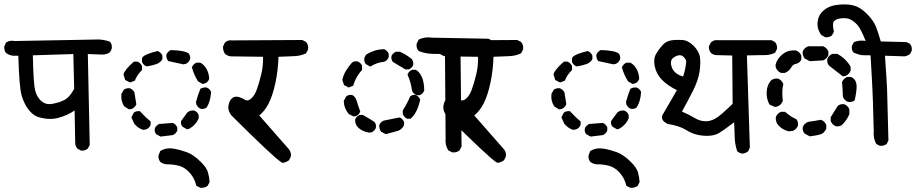

<svg xmlns="http://www.w3.org/2000/svg" viewBox="-34 -747 4261 893"><path d="M476.6 -503.4Q461.4 -493.2 442.4 -493.2Q433.6 -493.2 374.5 -495.6L383.3 -72.8L374.5 -56.2Q363.3 -46.4 347.7 -46.4Q346.2 -46.4 343.3 -46.4L326.7 -55.2Q316.4 -66.9 315.9 -80.1L313 -233.4Q282.2 -210.9 233.4 -197.8Q217.3 -193.8 199.7 -193.8Q181.6 -193.8 161.1 -198.2Q137.7 -203.1 125 -211.9Q110.8 -221.7 97.2 -239.3Q77.1 -266.1 66.2 -304.7Q55.2 -343.3 51.3 -487.8H26.9Q9.8 -489.7 -5.4 -500Q-14.2 -510.7 -14.2 -525.9Q-14.2 -527.8 -14.2 -530.8L-6.3 -548.3L-4.9 -549.3Q6.8 -557.6 22 -557.6Q26.4 -557.6 32.7 -556.6L33.2 -556.2L404.8 -563Q412.6 -563.5 419.4 -563.5Q448.7 -563.5 477.1 -553.2L478 -552.2Q486.3 -542 486.3 -527.8Q486.3 -522 485.4 -520L478 -504.4ZM196.3 -262.7Q208 -262.7 230 -268.6Q248 -272.9 259.3 -279.3Q259.3 -279.3 259.8 -279.3Q287.6 -290.5 311 -333.5L307.1 -495.6L118.7 -489.7Q121.6 -356.4 129.4 -326.7Q136.7 -296.9 157.7 -277.3Q173.8 -262.7 196.3 -262.7Z M739.3 17.1H738.8Q724.6 15.1 712.4 6.8Q703.1 -3.9 703.1 -18.6Q703.1 -24.4 704.1 -26.4L711.4 -44.9L713.4 -45.9Q732.9 -57.1 755.9 -57.1Q764.2 -57.1 772.9 -55.7Q804.2 -50.3 833.5 -39.6Q865.7 -28.3 899.9 5.9Q926.3 32.2 932.6 52.7Q939 74.2 940.9 99.6L932.1 116.7L931.2 117.7Q919.9 126.5 902.8 126.5Q900.9 126.5 897.9 126.5L879.4 117.2Q874.5 97.7 866.7 83Q857.4 65.4 842.8 50.8Q823.2 31.2 801.3 24.9Q775.4 17.1 739.3 17.1ZM685.5 -142.6Q685.5 -148.4 686.5 -151.4Q689.5 -157.2 694.3 -162.1Q699.2 -167 706.5 -170.4L769.5 -175.3Q777.3 -171.9 782.2 -167Q787.1 -162.1 790.5 -154.3V-139.6Q784.2 -125 770.5 -119.1L770 -118.7L712.9 -111.8L692.9 -122.6Q685.5 -130.9 685.5 -142.6ZM610.4 -230Q612.3 -230 616.7 -230Q625.5 -220.7 636.7 -209.2Q647.9 -197.8 666.5 -182.1V-166Q663.6 -158.7 658.4 -153.6Q653.3 -148.4 645 -145L631.3 -143.1Q606.9 -150.9 590.3 -171.9L577.1 -201.2L588.4 -223.1L589.4 -224.1Q597.7 -230 610.4 -230ZM814.9 -157.7Q807.6 -166 807.6 -176.8Q807.6 -180.2 808.6 -184.6L837.9 -224.6Q845.2 -230 851.6 -231.7Q857.9 -233.4 861.8 -233.4Q868.2 -233.4 869.6 -232.7Q871.1 -231.9 871.8 -231.7Q872.6 -231.4 873.5 -231Q874.5 -230.5 875.2 -230Q876 -229.5 876.7 -229Q877.4 -228.5 878.2 -228Q878.9 -227.5 879.4 -227.1Q886.2 -221.7 890.1 -211.9V-197.3Q877.4 -166 846.7 -148.4L835.9 -145.5ZM532.2 -278.8Q530.3 -288.6 530.3 -296.1Q530.3 -303.7 530.8 -310.1L542 -330.1Q552.7 -336.9 564 -336.9Q569.3 -336.9 571.3 -335.9Q585 -330.1 591.3 -316.9Q595.2 -295.9 600.1 -261.7Q596.2 -253.4 591.3 -248.8Q586.4 -244.1 579.6 -240.7L566.4 -238.3L543.9 -252Q535.6 -265.1 532.2 -278.8ZM921.9 -340.3Q926.8 -340.3 927.7 -339.8Q941.4 -334 947.3 -320.3L947.8 -319.3Q944.8 -273.4 926.8 -247.1Q920.9 -242.7 915.8 -241.5Q910.6 -240.2 907.2 -240.2Q901.4 -240.2 899.9 -241Q898.4 -241.7 897.7 -241.9Q897 -242.2 896 -242.7Q895 -243.2 894.3 -243.7Q893.6 -244.1 892.8 -244.6Q892.1 -245.1 891.4 -245.6Q890.6 -246.1 890.1 -246.6Q883.3 -252 879.4 -261.2L877.4 -272.5Q885.7 -303.7 897.9 -334L899.4 -334.5Q909.2 -340.3 921.9 -340.3ZM896.5 -455.6H897.9Q906.7 -450.7 913.6 -443.8Q920.4 -437 926.3 -426.8Q938 -406.7 939 -379.9Q935.5 -371.6 930.9 -366.7Q926.3 -361.8 919.9 -359.4L908.2 -356.4L886.7 -369.1Q868.2 -398.4 858.4 -434.1Q865.2 -449.2 878.9 -455.1L879.9 -455.6ZM588.9 -460.4H605.5Q620.1 -454.1 626 -440.4L626.5 -439.5V-421.4Q614.7 -409.7 606.9 -398.2Q599.1 -386.7 592.8 -371.6L570.8 -363.3L548.3 -375L540.5 -400.4V-401.9Q546.9 -423.8 588.9 -460.4ZM626.5 -458.5V-477.1Q628.4 -480.5 630.9 -482.9Q644.5 -496.6 699.7 -509.8Q708 -505.9 712.9 -501Q717.8 -496.1 721.2 -488.3V-472.2Q717.8 -465.3 712.9 -460.9Q705.1 -453.1 694.3 -449.2Q674.3 -441.9 647.5 -438Q640.1 -441.4 635.3 -446Q630.4 -450.7 626.5 -458.5ZM739.7 -488.8Q739.7 -490.7 739.7 -493.7Q747.1 -507.8 759.3 -513.7L760.7 -514.2Q825.2 -512.2 843.3 -498.5L843.8 -498Q850.6 -489.3 850.6 -478Q850.6 -472.7 849.6 -470.7Q844.2 -456.1 829.6 -449.7L818.4 -447.8Q784.2 -454.6 749 -462.9L747.6 -464.4Q739.7 -474.6 739.7 -488.8Z M1027.8 -247.6Q1027.8 -250.5 1028.3 -253.4Q1031.2 -275.9 1043 -288.1Q1052.7 -297.4 1065.4 -297.4Q1076.2 -297.4 1091.3 -290.5Q1099.1 -287.1 1106.4 -282.2Q1110.4 -279.8 1115.2 -279.8Q1125 -279.8 1137.2 -291.5Q1149.9 -304.2 1159.2 -327.6Q1170.4 -356.9 1180.7 -399.9Q1189.5 -435.1 1189.5 -473.1Q1189.5 -478 1189 -482.9L1038.1 -484.9Q1023.9 -487.3 1012.7 -496.1Q1003.4 -509.8 1003.4 -525.9Q1003.4 -527.8 1003.4 -530.8L1012.2 -549.3L1013.2 -549.8Q1023.4 -559.6 1039.1 -559.6Q1042 -559.6 1045.4 -559.1L1371.6 -561L1389.2 -552.2L1389.6 -551.3Q1399.4 -541 1399.4 -524.4Q1399.4 -521.5 1398.9 -517.1L1389.6 -499Q1363.8 -486.8 1333.5 -485.8L1261.2 -482.9Q1259.8 -422.9 1247.1 -362.3Q1234.4 -301.8 1214.4 -263.7Q1195.3 -228.5 1171.9 -210L1308.6 -54.2Q1319.3 -42 1319.3 -25.9Q1319.3 -20 1318.4 -18.1L1310.1 -1.5Q1296.9 7.8 1281.7 10.3Q1277.3 9.3 1273.4 6.8Q1235.4 -18.1 1043 -209.5Q1027.8 -228 1027.8 -247.6Z M2038.1 -93.3Q2038.1 -97.2 2038.6 -100.6L2035.6 -495.6Q2006.8 -495.6 1975.6 -496.6Q1944.3 -497.6 1914.1 -509.3L1913.1 -510.3Q1903.3 -520.5 1903.3 -536.1Q1903.3 -542.5 1904.3 -544.4L1913.1 -562.5L1914.6 -563.5Q1934.6 -573.2 1958.5 -573.2Q1967.8 -573.2 1977.1 -571.8L2237.8 -566.9L2255.4 -558.1L2255.9 -557.1Q2265.6 -545.9 2265.6 -530.3Q2265.6 -523.9 2264.6 -522L2256.3 -505.4Q2243.2 -495.6 2228.5 -494.6H2107.9L2112.8 -65.9L2104 -48.3Q2096.2 -42 2089.1 -40Q2082 -38.1 2077.4 -38.1Q2072.8 -38.1 2068.8 -38.6L2050.8 -47.9L2050.3 -48.8Q2038.1 -68.8 2038.1 -93.3ZM1738.8 -134.3Q1733.4 -141.1 1731.7 -147.7Q1730 -154.3 1730 -158.4Q1730 -162.6 1730 -165.5Q1736.3 -179.7 1750.5 -186Q1787.1 -192.9 1823.7 -200.7Q1830.6 -198.2 1833.3 -196Q1835.9 -193.8 1836.9 -192.4Q1841.8 -187.5 1845.2 -179.7V-164.6Q1835 -144 1815.9 -138.2L1760.3 -123ZM1617.7 -186.5Q1617.7 -190.9 1618.2 -192.4Q1624 -206.1 1637.7 -211.9L1638.7 -212.4H1653.8Q1693.4 -189.9 1707.5 -179.7Q1714.8 -171.9 1714.8 -159.7Q1714.8 -153.3 1713.9 -151.4Q1708 -137.7 1693.8 -131.3L1680.2 -130.4Q1649.9 -136.2 1631.8 -153.8Q1617.7 -168.5 1617.7 -186.5ZM1839.4 -215.8V-233.9Q1859.4 -264.2 1873.5 -298.3Q1881.8 -305.7 1893.1 -305.7Q1898.4 -305.7 1900.4 -304.7Q1914.1 -298.8 1919.9 -285.2L1920.4 -283.7Q1907.2 -222.7 1877.4 -196.3L1876 -194.8H1859.9Q1854 -197.8 1851.3 -200Q1848.6 -202.1 1847.7 -203.6Q1842.8 -208.5 1839.4 -215.8ZM1597.2 -305.7Q1602.5 -305.7 1604.5 -304.7Q1618.7 -298.8 1625.5 -276.4Q1630.9 -256.3 1641.6 -228.5Q1639.2 -222.2 1637.5 -220Q1635.7 -217.8 1635.3 -217.3Q1629.9 -210.4 1620.6 -206.5L1610.4 -205.6L1588.4 -216.3Q1565.9 -243.2 1564.9 -276.4V-277.8L1576.2 -298.3L1577.1 -299.3Q1585.9 -305.7 1597.2 -305.7ZM1882.8 -422.4H1899.9Q1907.2 -418.5 1912.1 -413.1Q1921.9 -403.3 1928.7 -387.2Q1939 -363.3 1939 -326.2V-325.2Q1932.6 -310.5 1918.9 -304.7L1918 -304.2H1903.3Q1888.7 -310.5 1882.8 -324.2L1882.3 -325.7Q1877.4 -363.8 1861.3 -400.4L1862.3 -402.3Q1868.2 -416 1881.8 -421.9ZM1622.1 -461.9Q1627.9 -461.9 1629.9 -460.9Q1643.6 -455.1 1649.4 -442.9L1649.9 -441.4V-421.9Q1634.8 -405.3 1625 -387.9Q1615.2 -370.6 1608.9 -348.6L1587.4 -339.8L1565.9 -351.6L1558.1 -375.5Q1563.5 -399.4 1575.4 -418.7Q1587.4 -438 1602.5 -455.1Q1610.4 -461.9 1622.1 -461.9ZM1786.1 -479Q1786.1 -484.4 1787.1 -487.3Q1790 -493.2 1794.9 -498Q1799.8 -502.9 1807.6 -506.3H1826.2Q1855.5 -493.7 1881.8 -471.7Q1888.2 -462.9 1888.2 -450.2Q1888.2 -445.3 1887.7 -444.3Q1881.8 -430.7 1868.2 -424.8L1867.2 -424.3H1852.5H1851.1L1793.5 -459Q1786.1 -467.8 1786.1 -479ZM1660.2 -470.7Q1660.2 -477.1 1661.1 -479L1668 -492.2Q1686 -503.9 1707.3 -511Q1728.5 -518.1 1752 -518.1H1752.9Q1767.6 -511.7 1773.4 -498L1773.9 -497.1V-481.4Q1768.1 -465.3 1752.9 -460L1751.5 -459.5Q1719.7 -456.5 1691.4 -439L1688.5 -437L1667 -449.2Q1660.2 -459 1660.2 -470.7Z M2027.8 -247.6Q2027.8 -250.5 2028.3 -253.4Q2031.2 -275.9 2043 -288.1Q2052.7 -297.4 2065.4 -297.4Q2076.2 -297.4 2091.3 -290.5Q2099.1 -287.1 2106.4 -282.2Q2110.4 -279.8 2115.2 -279.8Q2125 -279.8 2137.2 -291.5Q2149.9 -304.2 2159.2 -327.6Q2170.4 -356.9 2180.7 -399.9Q2189.5 -435.1 2189.5 -473.1Q2189.5 -478 2189 -482.9L2038.1 -484.9Q2023.9 -487.3 2012.7 -496.1Q2003.4 -509.8 2003.4 -525.9Q2003.4 -527.8 2003.4 -530.8L2012.2 -549.3L2013.2 -549.8Q2023.4 -559.6 2039.1 -559.6Q2042 -559.6 2045.4 -559.1L2371.6 -561L2389.2 -552.2L2389.6 -551.3Q2399.4 -541 2399.4 -524.4Q2399.4 -521.5 2398.9 -517.1L2389.6 -499Q2363.8 -486.8 2333.5 -485.8L2261.2 -482.9Q2259.8 -422.9 2247.1 -362.3Q2234.4 -301.8 2214.4 -263.7Q2195.3 -228.5 2171.9 -210L2308.6 -54.2Q2319.3 -42 2319.3 -25.9Q2319.3 -20 2318.4 -18.1L2310.1 -1.5Q2296.9 7.8 2281.7 10.3Q2277.3 9.3 2273.4 6.8Q2235.4 -18.1 2043 -209.5Q2027.8 -228 2027.8 -247.6Z M2739.3 17.1H2738.8Q2724.6 15.1 2712.4 6.8Q2703.1 -3.9 2703.1 -18.6Q2703.1 -24.4 2704.1 -26.4L2711.4 -44.9L2713.4 -45.9Q2732.9 -57.1 2755.9 -57.1Q2764.2 -57.1 2772.9 -55.7Q2804.2 -50.3 2833.5 -39.6Q2865.7 -28.3 2899.9 5.9Q2926.3 32.2 2932.6 52.7Q2939 74.2 2940.9 99.6L2932.1 116.7L2931.2 117.7Q2919.9 126.5 2902.8 126.5Q2900.9 126.5 2897.9 126.5L2879.4 117.2Q2874.5 97.7 2866.7 83Q2857.4 65.4 2842.8 50.8Q2823.2 31.2 2801.3 24.9Q2775.4 17.1 2739.3 17.1ZM2685.5 -142.6Q2685.5 -148.4 2686.5 -151.4Q2689.5 -157.2 2694.3 -162.1Q2699.2 -167 2706.5 -170.4L2769.5 -175.3Q2777.3 -171.9 2782.2 -167Q2787.1 -162.1 2790.5 -154.3V-139.6Q2784.2 -125 2770.5 -119.1L2770 -118.7L2712.9 -111.8L2692.9 -122.6Q2685.5 -130.9 2685.5 -142.6ZM2610.4 -230Q2612.3 -230 2616.7 -230Q2625.5 -220.7 2636.7 -209.2Q2647.9 -197.8 2666.5 -182.1V-166Q2663.6 -158.7 2658.4 -153.6Q2653.3 -148.4 2645 -145L2631.3 -143.1Q2606.9 -150.9 2590.3 -171.9L2577.1 -201.2L2588.4 -223.1L2589.4 -224.1Q2597.7 -230 2610.4 -230ZM2814.9 -157.7Q2807.6 -166 2807.6 -176.8Q2807.6 -180.2 2808.6 -184.6L2837.9 -224.6Q2845.2 -230 2851.6 -231.7Q2857.9 -233.4 2861.8 -233.4Q2868.2 -233.4 2869.6 -232.7Q2871.1 -231.9 2871.8 -231.7Q2872.6 -231.4 2873.5 -231Q2874.5 -230.5 2875.2 -230Q2876 -229.5 2876.7 -229Q2877.4 -228.5 2878.2 -228Q2878.9 -227.5 2879.4 -227.1Q2886.2 -221.7 2890.1 -211.9V-197.3Q2877.4 -166 2846.7 -148.4L2835.9 -145.5ZM2532.2 -278.8Q2530.3 -288.6 2530.3 -296.1Q2530.3 -303.7 2530.8 -310.1L2542 -330.1Q2552.7 -336.9 2564 -336.9Q2569.3 -336.9 2571.3 -335.9Q2585 -330.1 2591.3 -316.9Q2595.2 -295.9 2600.1 -261.7Q2596.2 -253.4 2591.3 -248.8Q2586.4 -244.1 2579.6 -240.7L2566.4 -238.3L2543.9 -252Q2535.6 -265.1 2532.2 -278.8ZM2921.9 -340.3Q2926.8 -340.3 2927.7 -339.8Q2941.4 -334 2947.3 -320.3L2947.8 -319.3Q2944.8 -273.4 2926.8 -247.1Q2920.9 -242.7 2915.8 -241.5Q2910.6 -240.2 2907.2 -240.2Q2901.4 -240.2 2899.9 -241Q2898.4 -241.7 2897.7 -241.9Q2897 -242.2 2896 -242.7Q2895 -243.2 2894.3 -243.7Q2893.6 -244.1 2892.8 -244.6Q2892.1 -245.1 2891.4 -245.6Q2890.6 -246.1 2890.1 -246.6Q2883.3 -252 2879.4 -261.2L2877.4 -272.5Q2885.7 -303.7 2897.9 -334L2899.4 -334.5Q2909.2 -340.3 2921.9 -340.3ZM2896.5 -455.6H2897.9Q2906.7 -450.7 2913.6 -443.8Q2920.4 -437 2926.3 -426.8Q2938 -406.7 2939 -379.9Q2935.5 -371.6 2930.9 -366.7Q2926.3 -361.8 2919.9 -359.4L2908.2 -356.4L2886.7 -369.1Q2868.2 -398.4 2858.4 -434.1Q2865.2 -449.2 2878.9 -455.1L2879.9 -455.6ZM2588.9 -460.4H2605.5Q2620.1 -454.1 2626 -440.4L2626.5 -439.5V-421.4Q2614.7 -409.7 2606.9 -398.2Q2599.1 -386.7 2592.8 -371.6L2570.8 -363.3L2548.3 -375L2540.5 -400.4V-401.9Q2546.9 -423.8 2588.9 -460.4ZM2626.5 -458.5V-477.1Q2628.4 -480.5 2630.9 -482.9Q2644.5 -496.6 2699.7 -509.8Q2708 -505.9 2712.9 -501Q2717.8 -496.1 2721.2 -488.3V-472.2Q2717.8 -465.3 2712.9 -460.9Q2705.1 -453.1 2694.3 -449.2Q2674.3 -441.9 2647.5 -438Q2640.1 -441.4 2635.3 -446Q2630.4 -450.7 2626.5 -458.5ZM2739.7 -488.8Q2739.7 -490.7 2739.7 -493.7Q2747.1 -507.8 2759.3 -513.7L2760.7 -514.2Q2825.2 -512.2 2843.3 -498.5L2843.8 -498Q2850.6 -489.3 2850.6 -478Q2850.6 -472.7 2849.6 -470.7Q2844.2 -456.1 2829.6 -449.7L2818.4 -447.8Q2784.2 -454.6 2749 -462.9L2747.6 -464.4Q2739.7 -474.6 2739.7 -488.8Z M3505.9 -490.7Q3482.4 -490.7 3439.9 -489.3L3453.6 -60.5L3445.8 -43.5Q3433.6 -33.7 3419.9 -32.7Q3405.8 -33.7 3396 -43L3394.5 -43.9Q3383.3 -78.1 3382.8 -116.2Q3382.3 -147.9 3380.4 -178.2Q3333 -142.1 3310.5 -128.4Q3288.6 -115.2 3253.9 -115.2Q3200.2 -115.2 3158.7 -141.6Q3125 -162.6 3071.8 -170.4Q3060.1 -176.3 3053.7 -182.1Q3044.9 -190.9 3044.9 -201.7Q3044.9 -206.1 3046.9 -211.4Q3080.1 -269 3114.3 -327.6Q3071.3 -349.1 3045.4 -375.2Q3019.5 -401.4 3011.7 -436.5Q3008.8 -449.7 3008.8 -461.4Q3008.8 -481 3017.1 -495.6Q3029.8 -517.6 3046.4 -536.1Q3063.5 -555.7 3089.4 -559.6Q3105 -561.5 3117.7 -561.5Q3130.4 -561.5 3139.6 -561Q3167 -559.1 3192.4 -533.7Q3215.8 -509.8 3221.2 -483.4Q3223.1 -471.7 3223.1 -455.1Q3223.1 -438.5 3219.7 -414.6Q3213.4 -372.6 3188.5 -323.5Q3163.6 -274.4 3137.7 -228Q3168.9 -215.3 3197.8 -197.8Q3222.2 -183.1 3248 -183.1Q3252.9 -183.1 3257.8 -183.6Q3288.6 -187 3322.3 -216.8Q3356 -246.6 3373.5 -264.2L3371.6 -488.8L3296.4 -490.7Q3282.7 -491.7 3272.5 -501Q3263.2 -511.7 3263.2 -527.3Q3263.2 -528.8 3263.2 -531.7L3272 -549.3Q3284.2 -560.5 3298.8 -560.5Q3301.3 -560.5 3304.2 -560.1H3554.2L3570.8 -551.3Q3580.1 -540 3580.1 -525.9Q3580.1 -520 3579.1 -518.1L3571.3 -502Q3558.1 -495.6 3546.6 -493.2Q3535.2 -490.7 3524.4 -490.7ZM3127.9 -490.2Q3116.7 -490.2 3102.1 -481.4Q3086.4 -472.7 3086.4 -455.1Q3086.4 -446.3 3090.6 -434.1Q3094.7 -421.9 3104.5 -412.1Q3118.7 -397.9 3143.1 -391.1Q3154.8 -425.3 3157.7 -461.4Q3154.8 -476.6 3140.6 -486.3Q3134.8 -490.2 3127.9 -490.2Z M4029.3 -126Q4029.3 -129.9 4029.8 -133.8Q4025.9 -304.7 4022.5 -356.4Q4019 -407.2 4015.1 -489.7Q3990.7 -489.7 3977.8 -490.2Q3964.8 -490.7 3937.5 -501.5L3936.5 -502.4Q3927.7 -511.7 3927.7 -525.9Q3927.7 -531.7 3928.7 -533.7L3936.5 -549.8L3938 -550.8Q3953.6 -558.1 3974.1 -558.1Q3982.9 -558.1 3992.2 -556.6Q3968.8 -615.7 3951.7 -633.3Q3933.6 -652.3 3916 -658.7Q3906.7 -661.6 3900.1 -662.1Q3893.6 -662.6 3888.4 -662.6Q3883.3 -662.6 3874.5 -661.4Q3865.7 -660.2 3857.9 -657.2Q3850.1 -653.8 3845.2 -648.4Q3840.3 -643.6 3840.3 -630.4Q3840.3 -618.7 3844.7 -599.6L3835.4 -582.5L3834.5 -581.5Q3824.2 -573.7 3809.1 -573.7Q3807.1 -573.7 3804.2 -573.7L3785.2 -585Q3768.1 -608.4 3768.1 -635.3Q3768.1 -640.1 3768.6 -645Q3772.5 -677.7 3795.9 -697.8Q3818.8 -717.8 3851.1 -723.1Q3873.5 -726.6 3893.6 -726.6Q3930.7 -726.6 3957.5 -713.4Q3979 -702.6 4003.9 -676.5Q4028.8 -650.4 4040.5 -621.6Q4051.3 -594.7 4062.5 -554.2L4182.1 -551.3L4197.8 -543.5L4198.7 -542.5Q4207 -532.2 4207 -518.1Q4207 -512.2 4206.1 -510.3L4198.7 -495.6Q4186.5 -487.3 4173.3 -484.9L4082 -487.8Q4090.3 -370.6 4091.8 -331.8Q4093.3 -293 4098.1 -94.7L4090.3 -77.6L4088.9 -76.7Q4078.1 -68.8 4063 -68.8Q4061 -68.8 4058.1 -68.8L4042 -77.1L4041 -78.6Q4029.3 -100.1 4029.3 -126ZM3699.2 -149.9Q3699.2 -155.8 3700.7 -158.7Q3703.6 -165 3709.5 -170.7Q3715.3 -176.3 3724.1 -180.2Q3753.9 -184.1 3784.7 -189.9Q3793.9 -186 3799.6 -180.4Q3805.2 -174.8 3809.1 -166V-148.4Q3799.8 -127.4 3780.8 -121.6Q3763.7 -116.7 3732.4 -112.8L3708.5 -125.5Q3699.2 -135.7 3699.2 -149.9ZM3574.2 -196.3Q3574.2 -202.6 3575.2 -204.8Q3576.2 -207 3577.6 -209Q3584.5 -221.2 3598.6 -227.1H3617.2Q3643.6 -203.6 3669.4 -192.9L3670.4 -191.9Q3677.7 -182.6 3677.7 -168.9Q3677.7 -163.1 3676.3 -160.2Q3673.3 -153.3 3667.7 -147.7Q3662.1 -142.1 3653.8 -138.2L3634.3 -136.2Q3604.5 -142.6 3583.5 -167.5Q3574.2 -180.7 3574.2 -196.3ZM3829.6 -183.6V-200.2V-201.7L3862.3 -254.4Q3872.1 -262.7 3885.7 -262.7Q3891.6 -262.7 3893.3 -262Q3895 -261.2 3896.5 -260.5Q3897.9 -259.8 3899.4 -258.8Q3900.9 -257.8 3902.3 -256.8Q3911.6 -250.5 3916.5 -238.3V-216.8Q3905.8 -189.5 3883.3 -167Q3874 -159.2 3860.4 -159.2Q3854.5 -159.2 3852.5 -160.2Q3836.9 -167 3830.1 -182.6ZM3531.7 -313Q3531.7 -350.1 3553.2 -374Q3564.5 -381.8 3577.6 -381.8Q3584 -381.8 3585.9 -380.9Q3601.6 -374 3608.4 -358.4L3609.4 -356.9Q3604.5 -336.9 3604.5 -317.4Q3604.5 -297.9 3606.9 -277.8Q3603 -267.6 3596.9 -261.5Q3590.8 -255.4 3581.5 -251.5L3569.8 -249.5L3544.9 -260.7Q3537.1 -275.4 3534.4 -288.3Q3531.7 -301.3 3531.7 -313ZM3906.2 -389.2H3923.8Q3932.1 -385.7 3937.5 -380.4Q3950.2 -367.7 3950.2 -344.5Q3950.2 -321.3 3941.4 -281.2L3939.9 -279.8Q3930.7 -272.5 3917 -272.5Q3911.1 -272.5 3908.2 -273.9Q3901.4 -276.9 3895.8 -282.5Q3890.1 -288.1 3886.2 -296.9Q3885.3 -333.5 3882.3 -365.2Q3886.2 -374 3891.8 -379.6Q3897.5 -385.3 3906.2 -389.2ZM3813.5 -462.4Q3813.5 -464.8 3813.5 -466.8Q3813.5 -471.7 3814.5 -474.1Q3815.4 -476.6 3816.9 -478.5Q3823.7 -490.7 3837.9 -496.6H3859.9Q3899.4 -475.6 3921.9 -437.5L3922.4 -436V-418Q3915 -401.4 3898.9 -394L3886.2 -391.6L3821.3 -442.4Q3814 -451.7 3813.5 -462.4ZM3656.7 -512.7Q3667.5 -512.7 3669.7 -511.7Q3671.9 -510.7 3673.8 -509.8Q3675.8 -508.8 3677.2 -507.8Q3687.5 -501 3692.9 -488.3V-470.7Q3689.9 -463.4 3685.5 -459Q3678.2 -452.1 3667 -449.7Q3653.8 -447.3 3646.5 -434.1Q3636.7 -416.5 3617.2 -408.2L3616.2 -407.7H3598.6Q3582 -415 3575.2 -430.7L3574.7 -431.6L3572.8 -444.3Q3579.1 -472.7 3605 -494.1Q3627 -512.7 3656.7 -512.7ZM3699.2 -501.5Q3699.2 -507.3 3700.7 -510.3Q3708 -524.9 3723.6 -531.2L3724.6 -531.7H3794.9Q3811.5 -524.4 3818.4 -508.8L3818.8 -507.8V-490.2Q3811.5 -473.6 3795.9 -466.8L3795.4 -466.3L3732.4 -462.4L3708.5 -475.1Q3699.2 -487.3 3699.2 -501.5Z"/></svg>

Font: Bakudai
Style: Medium
Weight: 500
Version: Version 1.48